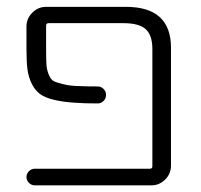

<svg xmlns="http://www.w3.org/2000/svg" viewBox="-20 -565 590 563"><path d="M349.6 -544.9Q481.4 -544.9 481.4 -424.8V-79.1Q481.4 -55.7 464.4 -38.6Q447.3 -21.5 423.8 -21.5H82Q72.3 -21.5 64.9 -28.8Q57.6 -36.1 57.6 -45.9Q57.6 -55.7 64.9 -63Q72.3 -70.3 82 -70.3H419.9Q426.8 -70.3 426.8 -78.1V-420.9Q426.8 -461.9 407.2 -479.5Q387.7 -497.1 341.8 -497.1H123Q115.2 -497.1 115.2 -490.2V-420.9Q115.2 -389.6 116.2 -375Q117.2 -360.4 123 -346.2Q128.9 -332 136.7 -327.6Q144.5 -323.2 166.5 -317.9Q188.5 -312.5 214.8 -312.5Q233.4 -311.5 266.6 -311.5Q276.4 -311.5 283.7 -304.2Q291 -296.9 291 -286.6Q291 -276.4 283.7 -269Q276.4 -261.7 266.6 -261.7Q226.6 -261.7 201.2 -263.7Q167 -265.6 139.6 -272Q112.3 -278.3 97.7 -289.1Q83 -299.8 73.2 -319.3Q63.5 -338.9 60.5 -361.8Q57.6 -384.8 57.6 -420.9V-487.3Q57.6 -510.7 74.7 -527.8Q91.8 -544.9 115.2 -544.9Z"/></svg>

Font: Gen Jyuu Gothic P Light
Style: Regular
Weight: 200
Designer: [Source Han Sans]
Ryoko NISHIZUKA  (kana & ideographs); Paul D. Hunt (Latin, Greek & Cyrillic); Wenlong ZHANG  (bopomofo
Version: Version 1.002.20150607